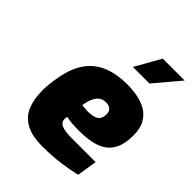

<svg xmlns="http://www.w3.org/2000/svg" viewBox="-219 -892 1017 1017"><g transform="rotate(45 289.0 -384.0)"><path d="M278 6Q200 6 154 -19Q108 -44 88 -91Q68 -138 68 -203Q68 -229 70.5 -253Q73 -277 77 -299Q92 -391 130 -444.5Q168 -498 227.5 -521.5Q287 -545 364 -545Q402 -545 440 -538Q478 -531 509 -513Q540 -495 559 -462Q578 -429 578 -376Q578 -318 561 -281Q544 -244 513.5 -224.5Q483 -205 443 -197.5Q403 -190 357 -190Q327 -190 302 -192Q277 -194 260 -198Q259 -194 258.5 -188.5Q258 -183 258 -178Q258 -156 281.5 -145.5Q305 -135 357 -135H536L518 -22Q473 -11 411 -2.5Q349 6 278 6ZM311 -295Q348 -295 366.5 -302.5Q385 -310 391.5 -323.5Q398 -337 398 -355Q398 -375 386.5 -386.5Q375 -398 351 -398Q329 -398 313.5 -387Q298 -376 288 -354Q278 -332 272 -299Q282 -298 292 -296.5Q302 -295 311 -295ZM319 -631 400 -774H564L443 -631Z"/></g></svg>

Font: Exo Thin Black
Style: Italic
Weight: 900
Italic angle: -9°
Version: Version 2.000